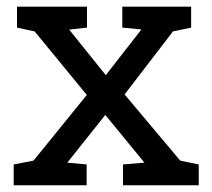

<svg xmlns="http://www.w3.org/2000/svg" viewBox="-20 -548 627 568"><path d="M567.9 0H343.8V-61.5L407.2 -66.9L291.5 -208L179.2 -66.9L236.3 -61.5V0H20.5V-61.5L79.1 -72.8L236.8 -267.1L82.5 -455.1L30.3 -466.3V-528.3H237.3V-466.3L184.6 -460.4L293 -325.7L398.4 -460.9L341.8 -466.3V-528.3H545.4V-466.3L491.7 -455.1L348.6 -268.6L513.2 -72.8L567.9 -61.5Z"/></svg>

Font: Battambang
Style: Regular
Weight: 400
Designer: Danh Hong
Version: Version 8.002; ttfautohint (v1.8.3)